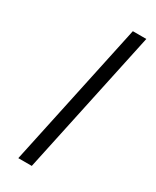

<svg xmlns="http://www.w3.org/2000/svg" viewBox="-181 -739 640 790"><g transform="rotate(30 139.5 -344.0)"><path d="M55 0 202 -688H266L119 0Z"/></g></svg>

Font: Saira Thin Light
Style: Italic
Weight: 300
Italic angle: -12°
Version: Version 1.101